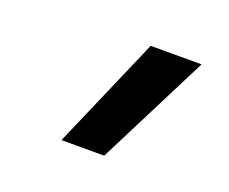

<svg xmlns="http://www.w3.org/2000/svg" viewBox="-67 -873 634 532"><g transform="rotate(20 250.0 -607.0)"><path d="M154 -442 297 -772H447L280 -442Z"/></g></svg>

Font: Iosevka Extrabold Oblique
Style: Regular
Weight: 800
Italic angle: -9°
Monospace: yes
Designer: Belleve Invis
Foundry: Belleve Invis
Version: Version 32.5.0; ttfautohint (v1.8.4)